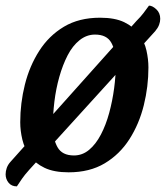

<svg xmlns="http://www.w3.org/2000/svg" viewBox="-33 -593 590 683"><path d="M211 20Q159 20 125.5 4Q92 -12 73 -38.5Q54 -65 46.5 -96.5Q39 -128 39 -158Q39 -226 55.5 -292Q72 -358 106.5 -412Q141 -466 194.5 -498Q248 -530 323 -530Q376 -530 409 -514Q442 -498 461.5 -471.5Q481 -445 488 -413.5Q495 -382 495 -353Q495 -285 478.5 -218.5Q462 -152 427.5 -98Q393 -44 339.5 -12Q286 20 211 20ZM230 -40Q260 -40 284 -60Q308 -80 326 -114.5Q344 -149 355.5 -191.5Q367 -234 373 -279Q379 -324 379 -366Q379 -412 363 -441Q347 -470 305 -470Q275 -470 250 -450Q225 -430 207.5 -396Q190 -362 178 -319.5Q166 -277 160.5 -231.5Q155 -186 155 -144Q155 -99 171.5 -69.5Q188 -40 230 -40ZM27 70Q8 70 -2.5 57Q-13 44 -13 27Q-13 16 -9 4.5Q-5 -7 4 -17L452 -518Q468 -534 477 -546Q486 -558 497 -573Q509 -573 523 -560Q537 -547 537 -526Q537 -516 533 -505Q529 -494 519 -482L71 11Q54 30 45.5 42.5Q37 55 27 70Z"/></svg>

Font: Sansita Swashed Light
Style: Regular
Weight: 400
Version: Version 1.003